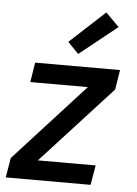

<svg xmlns="http://www.w3.org/2000/svg" viewBox="-54 -812 609 854"><g transform="rotate(5 250.0 -385.0)"><path d="M4 0 19 -88 333 -432H76L90 -520H469L455 -432L140 -88H398L383 0ZM277 -575 229 -625 386 -770 446 -710Z"/></g></svg>

Font: Iosevka SS04 Semibold
Style: Italic
Weight: 600
Italic angle: -9°
Monospace: yes
Designer: Belleve Invis
Foundry: Belleve Invis
Version: Version 19.0.0; ttfautohint (v1.8.4)